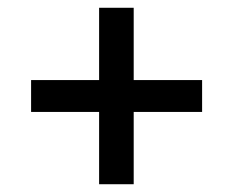

<svg xmlns="http://www.w3.org/2000/svg" viewBox="-20 -587 600 494"><path d="M235 -567H324V-113H235ZM500 -381V-299H60V-381Z"/></svg>

Font: Roboto Serif 20pt Medium
Style: Regular
Weight: 500
Version: Version 1.008